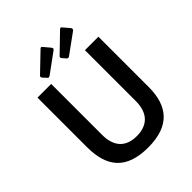

<svg xmlns="http://www.w3.org/2000/svg" viewBox="-257 -1083 1239 1239"><g transform="rotate(-45 362.5 -463.5)"><path d="M342 -932C338 -938 332 -938 326 -933L199 -811C195 -807 195 -800 201 -793L223 -769C229 -761 234 -762 245 -769L375 -864C388 -872 386 -880 378 -889ZM520 -932C516 -938 509 -938 504 -933L378 -811C373 -807 373 -800 379 -793L400 -769C407 -761 412 -762 422 -769L553 -864C565 -872 564 -880 557 -889ZM644 -264V-723H521V-259C521 -146 461 -94 366 -94C271 -94 213 -146 213 -259V-723H88V-271C88 -93 165 10 366 10C565 10 644 -93 644 -264Z"/></g></svg>

Font: United Sans SemiBold
Style: Regular
Weight: 600
Designer: Pablo Impallari, Rodrigo Fuenzalida (Modified by Dan O. Williams)
Version: Version 1.000;PS 001.000;hotconv 1.0.88;makeotf.lib2.5.64775